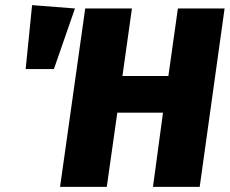

<svg xmlns="http://www.w3.org/2000/svg" viewBox="-20 -728 895 748"><path d="M105 -708 80 -459H190L272 -695ZM396 0 437 -289H615L576 0H758L855 -695H673L636 -432H457L494 -695H312L214 0Z"/></svg>

Font: Fira Sans ExtraBold
Style: Italic
Weight: 800
Italic angle: -8°
Designer: bBox Type GmbH & Carrois Corporate GbR & Edenspiekermann AG
Foundry: bBox Type GmbH & Carrois Corporate GbR & Edenspiekermann AG
Version: Version 4.301;PS 004.301;hotconv 1.0.88;makeotf.lib2.5.64775